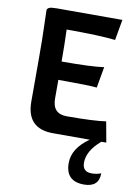

<svg xmlns="http://www.w3.org/2000/svg" viewBox="-97 -713 709 1013"><g transform="rotate(10 258.0 -206.5)"><path d="M196.8 -182.6Q196.8 -100.6 272.9 -100.6Q419.9 -100.6 483.4 -110.4L503.4 0H217.8Q76.2 0 76.2 -144.5V-375.5Q76.2 -486.8 73.7 -549.1Q71.3 -611.3 71.3 -631.8Q71.3 -641.6 82 -647Q92.8 -652.3 124.5 -652.3H474.6L455.1 -541.5Q370.6 -551.3 193.8 -551.3Q196.8 -470.7 196.8 -380.4Q360.4 -380.4 423.3 -390.1L403.3 -277.3Q360.4 -282.2 196.8 -282.2ZM425.3 238.3Q326.7 238.3 326.7 140.1Q326.7 61.5 414.6 0H477.1Q405.8 60.1 405.8 124.5Q405.8 173.3 454.6 173.3Q481.9 173.3 505.4 164.1Q505.4 238.3 425.3 238.3Z"/></g></svg>

Font: Bainsley
Style: Bold
Weight: 700
Designer: Paul James MIller
Foundry: High-Logic / Made with FontCreator
Version: Version 1.411;March 28, 2021;FontCreator 13.0.0.2683 64-bit